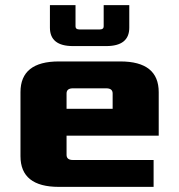

<svg xmlns="http://www.w3.org/2000/svg" viewBox="-20 -730 700 750"><path d="M60 -120V-370Q60 -490 210 -490H450Q600 -490 600 -370V-200H240V-125Q240 -105 265 -105H580V0H210Q60 0 60 -120ZM240 -305H420V-365Q420 -385 395 -385H265Q240 -385 240 -365ZM175 -622V-710H275V-627Q275 -615 290 -615H370Q385 -615 385 -627V-710H485V-622Q485 -550 395 -550H265Q175 -550 175 -622Z"/></svg>

Font: Xolonium
Style: Bold
Weight: 700
Designer: Severin Meyer
Version: Version 4.2